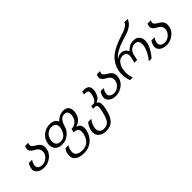

<svg xmlns="http://www.w3.org/2000/svg" viewBox="79 -1714 2989 2989"><g transform="rotate(-45 1573.5 -220.0)"><path d="M446 -173Q428 -94 361 -47Q294 0 215 0Q144 0 96 -39Q47 -79 64 -148Q73 -187 98 -222H168Q143 -187 134 -148Q124 -102 151 -76Q179 -50 226 -50Q276 -50 319 -84Q363 -119 375 -167Q384 -208 370 -239Q357 -267 330 -285Q323 -290 278 -316Q252 -331 237 -355Q222 -379 230 -414Q234 -434 242 -450H312Q311 -446 308.5 -439Q306 -432 305 -430Q299 -409 303 -395Q307 -379 327 -364Q350 -346 370 -335Q397 -320 416 -302Q439 -281 447 -250Q456 -216 446 -173Z M830 -250Q842 -305 819 -337Q795 -370 741 -370Q688 -370 647 -336Q605 -302 593 -249Q578 -187 601 -146Q623 -106 684 -106Q743 -106 779 -146Q815 -186 830 -250ZM1089 60Q1065 160 992 220Q918 280 816 280Q713 280 658 234Q605 189 627 89Q634 56 662 19H727Q706 52 697 92Q680 163 716 196Q753 230 824 230Q980 230 1019 61Q1049 -66 926 -66L940 -126Q995 -126 1037 -160Q1078 -193 1091 -251Q1103 -300 1087 -336Q1072 -370 1024 -370Q934 -370 896 -233Q875 -155 810 -105Q746 -56 665 -56Q585 -56 544 -109Q504 -161 522 -242Q540 -322 606 -371Q671 -420 752 -420Q854 -420 889 -343Q958 -420 1055 -420Q1124 -420 1150 -370Q1177 -320 1160 -249Q1133 -133 1016 -97Q1069 -88 1086 -44Q1103 0 1089 60Z M1612 -277Q1599 -225 1576 -193Q1552 -160 1505 -140Q1544 -120 1549 -77Q1553 -35 1537 35Q1523 95 1509 131Q1493 172 1467 207Q1438 245 1399 262Q1357 280 1298 280Q1214 280 1167 230Q1121 181 1141 97Q1156 33 1200 -20H1270Q1226 33 1211 97Q1197 159 1222 194Q1247 230 1308 230Q1340 230 1364 218Q1391 205 1404 190Q1418 174 1432 144Q1446 113 1453 89Q1463 57 1470 23Q1487 -50 1482 -82Q1477 -111 1439 -111H1399L1410 -161H1450Q1515 -161 1541 -271Q1556 -333 1540 -352Q1525 -370 1458 -370L1470 -420H1512Q1579 -420 1603 -382Q1627 -344 1612 -277Z M2024 -173Q2006 -94 1939 -47Q1872 0 1793 0Q1722 0 1674 -39Q1625 -79 1642 -148Q1651 -187 1676 -222H1746Q1721 -187 1712 -148Q1702 -102 1729 -76Q1757 -50 1804 -50Q1854 -50 1897 -84Q1941 -119 1953 -167Q1962 -208 1948 -239Q1935 -267 1908 -285Q1901 -290 1856 -316Q1830 -331 1815 -355Q1800 -379 1808 -414Q1812 -434 1820 -450H1890Q1889 -446 1886.5 -439Q1884 -432 1883 -430Q1877 -409 1881 -395Q1885 -379 1905 -364Q1928 -346 1948 -335Q1975 -320 1994 -302Q2017 -281 2025 -250Q2034 -216 2024 -173Z M2720 -232Q2698 -137 2598 -20H2538Q2625 -126 2649 -230Q2662 -285 2645 -329Q2629 -370 2574 -370Q2529 -370 2494 -342Q2457 -313 2445 -262L2423 -163H2363L2385 -260Q2396 -307 2379 -339Q2363 -370 2306 -370Q2251 -370 2216 -329Q2181 -288 2167 -230Q2143 -126 2182 -20H2122Q2078 -146 2103 -257Q2121 -334 2161 -391Q2200 -448 2253 -485Q2301 -519 2362 -547Q2420 -574 2476 -592Q2527 -608 2579 -627Q2621 -642 2658 -667Q2689 -688 2697 -720H2770Q2750 -663 2702 -627Q2653 -590 2590 -569Q2571 -563 2550 -556Q2529 -549 2502.5 -541Q2476 -533 2461 -528Q2392 -506 2327 -470Q2258 -432 2215 -377Q2264 -420 2324 -420Q2362 -420 2392 -398Q2422 -376 2434 -341Q2501 -420 2595 -420Q2672 -420 2705 -366Q2738 -312 2720 -232Z M3142 -173Q3124 -94 3057 -47Q2990 0 2911 0Q2840 0 2792 -39Q2743 -79 2760 -148Q2769 -187 2794 -222H2864Q2839 -187 2830 -148Q2820 -102 2847 -76Q2875 -50 2922 -50Q2972 -50 3015 -84Q3059 -119 3071 -167Q3080 -208 3066 -239Q3053 -267 3026 -285Q3019 -290 2974 -316Q2948 -331 2933 -355Q2918 -379 2926 -414Q2930 -434 2938 -450H3008Q3007 -446 3004.5 -439Q3002 -432 3001 -430Q2995 -409 2999 -395Q3003 -379 3023 -364Q3046 -346 3066 -335Q3093 -320 3112 -302Q3135 -281 3143 -250Q3152 -216 3142 -173Z"/></g></svg>

Font: Miedinger
Style: Italic
Weight: 400
Italic angle: -13°
Version: Version 001.000